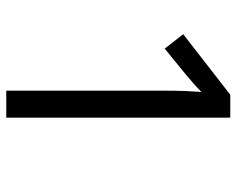

<svg xmlns="http://www.w3.org/2000/svg" viewBox="-91 -663 754 612"><g transform="rotate(90 286.0 -357.0)"><path d="M355 0H269V-499Q269 -542 270 -568Q271 -594 273 -622Q257 -606 244 -595Q231 -584 211 -567L135 -505L89 -564L282 -714H355Z"/></g></svg>

Font: Noto Sans Ol Chiki
Style: Regular
Weight: 400
Designer: Monotype Design Team, Lewis McGuffie
Foundry: Monotype Imaging Inc.
Version: Version 2.003